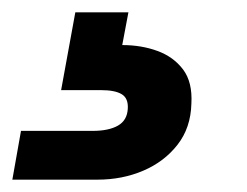

<svg xmlns="http://www.w3.org/2000/svg" viewBox="-110 -27 400 311"><path d="M-90 264 -76 185H40Q66 185 81 176.5Q96 168 97 149Q98 132 87 125.5Q76 119 54 119H-11L12 -7H98L88 46Q119 46 145 55.5Q171 65 186.5 85.5Q202 106 200 141Q199 180 177.5 207.5Q156 235 122 249.5Q88 264 48 264Z"/></svg>

Font: DM Sans 28pt ExtraBold
Style: Italic
Weight: 800
Italic angle: -10°
Version: Version 4.004;gftools[0.9.30]